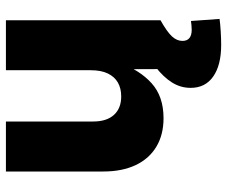

<svg xmlns="http://www.w3.org/2000/svg" viewBox="-80 -482 768 649"><g transform="rotate(-90 304.5 -158.0)"><path d="M229 10.3Q172.9 10.3 132.3 -14.2Q91.8 -38.6 70.3 -84.2Q48.8 -129.9 48.8 -193.4V-522.5H217.8V-227.5Q217.8 -182.1 240 -157.5Q262.2 -132.8 302.7 -132.8Q329.6 -132.8 349.4 -144Q369.1 -155.3 380.1 -178Q391.1 -200.7 391.1 -235.4V-522.5H560.1V0H395L394.5 -138.2H415.5Q392.1 -70.8 347.4 -30.3Q302.7 10.3 229 10.3ZM476.6 205.1Q408.2 205.1 369.9 178.2Q331.5 151.4 331.5 102.1Q331.5 67.9 349.6 39.1Q367.7 10.3 400.9 -15.6L560.1 0Q521 22 505.6 38.6Q490.2 55.2 490.2 74.2Q490.2 89.8 499.8 97.7Q509.3 105.5 527.8 105.5Q535.2 105.5 542.7 104.7Q550.3 104 557.6 103L564.5 199.7Q546.9 202.1 522 203.6Q497.1 205.1 476.6 205.1Z"/></g></svg>

Font: Inter 28pt ExtraBold
Style: Regular
Weight: 800
Designer: Rasmus Andersson
Foundry: rsms
Version: Version 4.001;git-66647c0bb